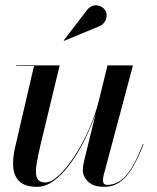

<svg xmlns="http://www.w3.org/2000/svg" viewBox="-20 -713 609 743"><path d="M124 10Q77.5 10 55.8 -10.5Q34 -31 31.2 -65.2Q28.5 -99.5 38 -141L111.5 -457.5H43V-460H211L136 -149.5Q127 -110 121.5 -77.8Q116 -45.5 122.5 -26.2Q129 -7 155.5 -7Q178.5 -7 208 -34.5Q237.5 -62 267.8 -108Q298 -154 323.5 -211Q349 -268 363.5 -327H366Q357 -288.5 339.2 -243.2Q321.5 -198 298 -153.2Q274.5 -108.5 246 -71.5Q217.5 -34.5 186.5 -12.2Q155.5 10 124 10ZM383 10Q341.5 10 321 -10Q300.5 -30 300.5 -55Q300.5 -61.5 301.8 -71Q303 -80.5 305 -88.5L396 -460H494.5L380.5 -32.5Q379.5 -28 379 -23.5Q378.5 -19 378.5 -15Q378.5 2.5 395.5 2.5Q421 2.5 444 -12.5Q467 -27.5 488.8 -62.2Q510.5 -97 533 -155.5L535.5 -154.5Q513.5 -98 491 -61.5Q468.5 -25 442.5 -7.5Q416.5 10 383 10ZM228 -555 226.5 -556.5 317.5 -675Q326 -685.5 336.2 -689.5Q346.5 -693.5 356.2 -692.2Q366 -691 374.2 -685.8Q382.5 -680.5 387 -673.5Q393.5 -663.5 392.5 -650.5Q391.5 -637.5 384.2 -627Q377 -616.5 364.5 -611.5Z"/></svg>

Font: Bodoni Moda 72pt Medium
Style: Italic
Weight: 500
Italic angle: -13°
Designer: Owen Earl
Foundry: indestructible type
Version: Version 2.004